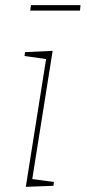

<svg xmlns="http://www.w3.org/2000/svg" viewBox="-20 -722 332 744"><path d="M292 -702 290 -681H97L100 -702ZM80 2 160 -502 168 -492 75 -505 77 -520 184 -525 104 -22 99 -29 189 -17 187 -2Z"/></svg>

Font: Bitter Thin
Style: Italic
Weight: 100
Italic angle: -9°
Designer: Sol Matas, and Bitter project Authors
Foundry: Sol Matas
Version: Version 2.002